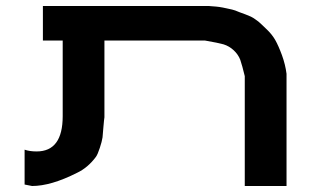

<svg xmlns="http://www.w3.org/2000/svg" viewBox="-20 -620 1046 640"><path d="M62 -121.1Q78.6 -115.2 102.1 -115.2Q189 -115.2 189 -232.9V-484.9H123V-600.1H674.8Q680.7 -599.6 686.8 -599.1Q692.9 -598.6 695.8 -598.4Q698.7 -598.1 700.2 -598.1Q706.1 -598.1 732.4 -592.8Q758.8 -587.4 764.2 -585Q772.9 -581.1 798.8 -571.8Q809.1 -567.9 816.4 -564.5Q823.7 -561 831.3 -555.4Q838.9 -549.8 841.6 -547.9Q844.2 -545.9 854.2 -536.4Q864.3 -526.9 867.2 -523.9Q886.2 -506.3 897.2 -487.1Q908.2 -467.8 919.9 -436Q931.2 -404.8 935.1 -374V0H795.9V-366.2Q787.6 -400.9 780.8 -420.9Q773.9 -438.5 759 -452.4Q744.1 -466.3 725.1 -472.2Q708 -477.1 663.1 -484.9H328.1V-229Q327.1 -224.6 324.5 -194.3Q321.8 -164.1 321.8 -162.1Q319.8 -148.4 312.7 -127Q305.7 -105.5 299.8 -97.2Q272.9 -61 236.8 -43.9Q149.9 0 86.9 0L62 -4.9Z"/></svg>

Font: Miedinger*
Style: Bold
Weight: 700
Version: Version 001.000